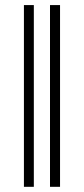

<svg xmlns="http://www.w3.org/2000/svg" viewBox="-20 -718 327 748"><path d="M213.9 9.8H174.8V-698.2H213.9ZM111.8 9.8H73.2V-698.2H111.8Z"/></svg>

Font: Linux Biolinum O
Style: Bold
Weight: 700
Designer: Philipp H. Poll
Foundry: Philipp H. Poll
Version: Version 1.3.2